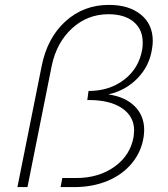

<svg xmlns="http://www.w3.org/2000/svg" viewBox="-20 -763 685 783"><path d="M603 -596Q603 -581 600 -564Q590 -495 541.5 -444.5Q493 -394 422 -378Q491 -368 529.5 -329.5Q568 -291 568 -233Q568 -224 566 -206Q557 -145 518.5 -98Q480 -51 419 -25.5Q358 0 282 0H227L234 -37H290Q383 -37 447.5 -83.5Q512 -130 525 -206Q527 -224 527 -231Q527 -288 478 -321.5Q429 -355 343 -355H336L341 -392Q427 -392 487 -438.5Q547 -485 560 -562Q562 -572 562 -590Q562 -643 525 -674Q488 -705 422 -705Q337 -705 274 -647.5Q211 -590 191 -495L92 0H51L150 -494Q173 -609 247 -676Q321 -743 424 -743Q506 -743 554.5 -703.5Q603 -664 603 -596Z"/></svg>

Font: TypoPRO Montserrat
Style: Italic
Weight: 275
Italic angle: -11.3°
Designer: Julieta Ulanovsky
Foundry: Julieta Ulanovsky
Version: Version 6.001